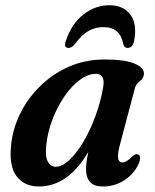

<svg xmlns="http://www.w3.org/2000/svg" viewBox="-20 -684 578 715"><path d="M426 -143Q417 -107.5 420 -93.2Q423 -79 435.5 -79Q451 -79 474 -102.5Q485.5 -112.5 493.5 -109Q508.5 -103.5 496 -73Q478 -35 442.2 -12.2Q406.5 10.5 362.5 10.5Q300.5 10.5 300.5 -54Q300.5 -67 302.5 -82.2Q304.5 -97.5 309 -118.5Q233 10.5 125 10.5Q71.5 10.5 42.5 -26.5Q13.5 -63.5 21 -140Q26 -199.5 53.2 -256.8Q80.5 -314 126.8 -360.5Q173 -407 234.8 -434.8Q296.5 -462.5 370 -462.5Q445.5 -462.5 481.8 -446.8Q518 -431 516 -408Q514.5 -395.5 507.8 -388.5Q501 -381.5 493.2 -374.5Q485.5 -367.5 482 -354.5ZM152.5 -145Q147.5 -101 158.2 -82Q169 -63 187.5 -63Q211.5 -63 238.5 -88.2Q265.5 -113.5 290.8 -156.2Q316 -199 335.5 -252Q355 -305 364.5 -360.5Q372 -409 337.5 -409Q307 -409 276.2 -385.8Q245.5 -362.5 219.2 -324Q193 -285.5 175.2 -238.8Q157.5 -192 152.5 -145ZM365.5 -583Q335 -583 309.2 -568.5Q283.5 -554 259.5 -520.5Q247 -505.5 235.5 -505.5Q215.5 -505.5 225.5 -532.5Q246.5 -595.5 290.8 -630Q335 -664.5 387 -664.5Q439 -664.5 465.2 -630Q491.5 -595.5 479.5 -532Q474.5 -505.5 454.5 -505.5Q443 -505.5 439 -520.5Q427.5 -583 365.5 -583Z"/></svg>

Font: Fraunces 72pt Soft SemiBold
Style: Italic
Weight: 600
Italic angle: -16°
Version: Version 1.000;[b76b70a41]